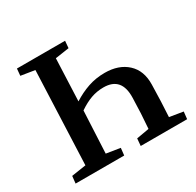

<svg xmlns="http://www.w3.org/2000/svg" viewBox="-153 -884 1081 1057"><g transform="rotate(-30 387.5 -355.0)"><path d="M279 -384Q326 -414 375.5 -431Q425 -448 482 -448Q571 -448 624 -399Q677 -350 675 -263Q674 -208 672 -158Q670 -108 667 -60L753 -46L748 0H453L457 -46L537 -60Q541 -108 543.5 -155Q546 -202 547 -252Q551 -382 436 -382Q394 -382 356.5 -368.5Q319 -355 278 -327L265 -60L353 -46L348 0H39L44 -46L136 -60L160 -652L72 -666L76 -710H382L378 -665L290 -652Z"/></g></svg>

Font: Literata 36pt SemiBold
Style: Italic
Weight: 600
Italic angle: -2°
Designer: Latin by Veronika Burian and Jose Scaglione. Greek by Irene Vlachou. Cyrillic by Vera Evstafieva
Foundry: TypeTogether
Version: Version 3.002